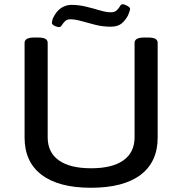

<svg xmlns="http://www.w3.org/2000/svg" viewBox="-20 -879 860 906"><path d="M409 7Q257 7 176.5 -54Q96 -115 96 -230V-677Q96 -689 107 -695.5Q118 -702 142 -702H158Q184 -702 194.5 -695.5Q205 -689 205 -677V-231Q205 -160 257.5 -122.5Q310 -85 410 -85Q510 -85 562.5 -122.5Q615 -160 615 -231V-677Q615 -689 626 -695.5Q637 -702 662 -702H678Q703 -702 713.5 -695.5Q724 -689 724 -677V-230Q724 -115 643.5 -54Q563 7 409 7ZM259 -751Q255 -751 246.5 -753.5Q238 -756 231.5 -760.5Q225 -765 225 -771Q225 -776 226.5 -781Q228 -786 229 -791Q245 -826 268 -841Q291 -856 317 -856Q352 -856 386.5 -847.5Q421 -839 451.5 -830Q482 -821 503 -821Q521 -821 531 -830.5Q541 -840 546 -849.5Q551 -859 558 -859Q567 -859 580.5 -851.5Q594 -844 594 -837Q594 -834 591.5 -826Q589 -818 584 -806Q571 -782 553 -767.5Q535 -753 502 -753Q465 -753 429.5 -762Q394 -771 364 -779.5Q334 -788 312 -788Q296 -788 287 -779Q278 -770 272 -760.5Q266 -751 259 -751Z"/></svg>

Font: Asap Expanded Medium
Style: Regular
Weight: 500
Width: 7
Designer: Pablo Cosgaya
Foundry: Omnibus-Type
Version: Version 3.001